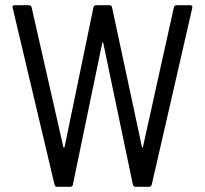

<svg xmlns="http://www.w3.org/2000/svg" viewBox="-20 -720 791 740"><path d="M190 -9 29 -689 28 -693Q28 -700 37 -700H91Q100 -700 102 -691L224 -154Q225 -151 226.5 -151Q228 -151 229 -154L340 -691Q342 -700 351 -700H401Q411 -700 412 -691L527 -154Q528 -151 529 -151Q530 -151 531 -154L650 -691Q652 -700 661 -700H713Q723 -700 721 -689L565 -9Q563 0 554 0H503Q494 0 492 -9L378 -554Q377 -557 376 -557Q375 -557 374 -554L261 -9Q260 0 250 0H201Q192 0 190 -9Z"/></svg>

Font: Barlow Semi Condensed
Style: Regular
Weight: 400
Width: 4
Designer: Jeremy Tribby
Foundry: Tribby Type
Version: Version 1.408;December 10, 2018;FontCreator 11.5.0.2430 64-b